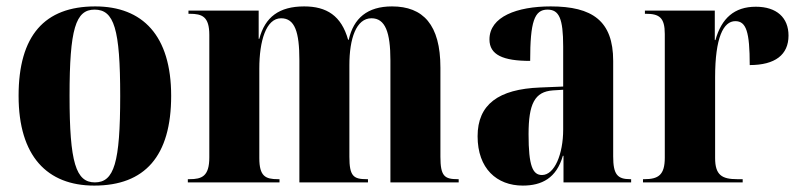

<svg xmlns="http://www.w3.org/2000/svg" viewBox="-20 -569 2493 599"><path d="M274 10C432 10 514 -82 514 -270C514 -458 425 -549 277 -549C119 -549 38 -458 38 -270C38 -82 127 10 274 10ZM276 0C217 0 197 -61 197 -270C197 -479 216 -539 275 -539C336 -539 355 -479 355 -270C355 -61 336 0 276 0Z M566 0H852V-10H847C808 -10 789 -19 789 -76V-355C789 -441 810 -512 857 -512C900 -512 914 -469 914 -381V0H1128V-10H1124C1083 -10 1070 -19 1070 -80V-366C1070 -448 1091 -512 1139 -512C1182 -512 1198 -468 1198 -381V0H1411V-10H1408C1367 -10 1354 -19 1354 -80V-358C1354 -492 1300 -549 1203 -549C1126 -549 1083 -512 1068 -445H1066C1045 -520 999 -549 929 -549C851 -549 807 -516 789 -448H787V-536H568V-526H572C611 -526 633 -517 633 -460V-78C633 -19 610 -10 571 -10H566Z M1611 10C1670 10 1716 -13 1736 -83H1738V0H1949V-10H1946C1906 -10 1893 -25 1893 -81V-379C1893 -504 1828 -549 1698 -549C1593 -549 1507 -517 1507 -446C1507 -398 1549 -379 1634 -379C1634 -501 1647 -539 1688 -539C1724 -539 1737 -512 1737 -424V-299L1665 -296C1535 -291 1470 -243 1470 -144C1470 -43 1530 10 1611 10ZM1671 -23C1642 -23 1629 -51 1629 -150C1629 -245 1648 -283 1705 -287L1737 -289V-165C1737 -88 1710 -23 1671 -23Z M1986 0H2297V-10H2280C2232 -10 2211 -23 2211 -76V-328C2211 -452 2237 -503 2274 -503C2308 -503 2319 -470 2319 -366C2398 -366 2440 -398 2440 -458C2440 -514 2403 -548 2338 -548C2271 -548 2231 -512 2212 -444H2210V-536H1992V-526H1995C2037 -526 2054 -514 2054 -463V-77C2054 -23 2034 -10 1990 -10H1986Z"/></svg>

Font: Noto Serif Display Condensed ExtraBold
Style: Regular
Weight: 800
Width: 3
Designer: Monotype Design Team
Foundry: Monotype Imaging Inc.
Version: Version 2.009